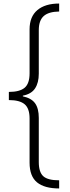

<svg xmlns="http://www.w3.org/2000/svg" viewBox="-20 -820 393 1084"><path d="M314 244Q231 244 189 209.5Q147 175 147 98V-151Q147 -208 119 -231.5Q91 -255 30 -255V-301Q91 -301 119 -324.5Q147 -348 147 -406V-654Q147 -726 191 -763Q235 -800 314 -800V-755Q254 -754 226.5 -729Q199 -704 199 -650V-404Q199 -353 178 -321Q157 -289 109 -280V-276Q157 -266 178 -237Q199 -208 199 -154V95Q199 152 224.5 175Q250 198 314 198Z"/></svg>

Font: Noto Sans Tamil ExtraCondensed Light
Style: Regular
Weight: 300
Width: 2
Designer: Jelle Bosma - Monotype Design Team
Foundry: Monotype Imaging Inc.
Version: Version 2.004; ttfautohint (v1.8.4.7-5d5b)